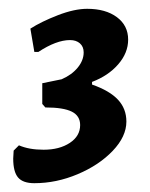

<svg xmlns="http://www.w3.org/2000/svg" viewBox="-20 -748 341 436"><path d="M79 -408Q115 -408 138.5 -423.5Q162 -439 162 -464Q162 -485 143 -494.5Q124 -504 83 -504L76 -512V-559L120 -568Q143 -578 156.5 -594.5Q170 -611 170 -629Q170 -642 161.5 -649.5Q153 -657 139 -657Q108 -657 67 -630H58L49 -683Q74 -699 111.5 -713.5Q149 -728 178 -728Q220 -728 245.5 -709Q271 -690 271 -658Q271 -628 248.5 -602Q226 -576 189 -562V-556Q229 -542 248 -521.5Q267 -501 267 -472Q267 -438 236 -405.5Q205 -373 156.5 -352.5Q108 -332 58 -332Q32 -332 21 -345Q10 -358 10 -388L11 -406L23 -418Q46 -408 79 -408Z"/></svg>

Font: Alegreya
Style: Bold Italic
Weight: 700
Italic angle: -7°
Designer: Juan Pablo del Peral
Foundry: Huerta Tipografica
Version: Version 2.007; ttfautohint (v1.6)